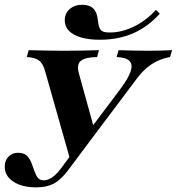

<svg xmlns="http://www.w3.org/2000/svg" viewBox="-37 -784 750 815"><path d="M264.5 -93.5 154.8 -480.6Q146 -514.5 128.2 -527.4Q110.5 -540.3 76.6 -541.9L84.7 -571Q121 -570.2 157.3 -569.4Q193.5 -568.5 233.1 -568.5Q279.8 -568.5 317.7 -569.4Q355.6 -570.2 383.1 -571L375 -541.9Q340.3 -541.1 321 -533.9Q301.6 -526.6 296.4 -512.1Q291.1 -497.6 297.6 -473.4L363.7 -234.7L334.7 -221L474.2 -406.5Q507.3 -450.8 517.3 -480.2Q527.4 -509.7 512.9 -525Q498.4 -540.3 458.1 -541.9L466.1 -571Q493.5 -570.2 525 -569.4Q556.5 -568.5 596.8 -568.5Q625 -568.5 648.4 -569.4Q671.8 -570.2 693.5 -571L684.7 -541.9Q654.8 -536.3 629.4 -524.2Q604 -512.1 581 -491.5Q558.1 -471 533.9 -437.1L275.8 -93.5ZM116.1 11.3Q56.5 11.3 19.8 -12.9Q-16.9 -37.1 -16.9 -76.6Q-16.9 -103.2 -0.8 -119.4Q15.3 -135.5 40.3 -135.5Q63.7 -135.5 76.2 -123.8Q88.7 -112.1 95.6 -94.8Q102.4 -77.4 108.5 -59.7Q114.5 -41.9 123 -30.2Q131.5 -18.5 148.4 -18.5Q160.5 -18.5 172.6 -24.2Q184.7 -29.8 197.6 -41.5Q210.5 -53.2 222.6 -70.2L286.3 -155.6L312.9 -142.7L250.8 -59.7Q221 -20.2 190.7 -4.4Q160.5 11.3 116.1 11.3ZM387.1 -615.3Q316.9 -615.3 277.4 -637.1Q237.9 -658.9 237.9 -698.4Q237.9 -727.4 258.9 -745.6Q279.8 -763.7 312.9 -763.7Q342.7 -763.7 358.9 -748Q375 -732.3 378.2 -699.2Q380.6 -677.4 385.5 -665.7Q390.3 -654 400.4 -650Q410.5 -646 429 -646Q478.2 -646 529.4 -670.2Q580.6 -694.4 625 -741.9L641.1 -725.8Q591.1 -670.2 528.2 -642.7Q465.3 -615.3 387.1 -615.3Z"/></svg>

Font: Playfair 5pt SemiExpanded Light ExtraBold
Style: Italic
Weight: 800
Italic angle: -15.6°
Version: Version 2.001;gftools[0.9.30]